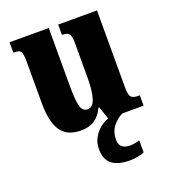

<svg xmlns="http://www.w3.org/2000/svg" viewBox="-141 -637 858 976"><g transform="rotate(-20 288.5 -149.0)"><path d="M214 10Q138 10 105 -39Q72 -88 72 -188V-409Q72 -452 65.5 -466Q59 -480 27 -480H24V-536H236V-222Q236 -148 244.5 -114Q253 -80 281 -80Q310 -80 322.5 -120.5Q335 -161 335 -230V-418Q335 -461 323.5 -470.5Q312 -480 290 -480H287V-536H497V-118Q497 -75 509.5 -65.5Q522 -56 544 -56H554V0H363L339 -69H335Q317 -30 287.5 -10Q258 10 214 10ZM397 238Q330 238 297.5 212Q265 186 265 130Q265 98 279 71.5Q293 45 315.5 26Q338 7 363 0H440Q414 10 388.5 40Q363 70 363 117Q363 143 379 155Q395 167 420 167Q443 167 473 158V223Q460 230 435 234Q410 238 397 238Z"/></g></svg>

Font: Noto Serif Bengali ExtraCondensed Black
Style: Regular
Weight: 900
Width: 2
Designer: Juan Bruce, Universal Thirst, Indian Type Foundry and the Monotype Design Team.
Foundry: Monotype Imaging Inc.
Version: Version 2.003; ttfautohint (v1.8.4.7-5d5b)